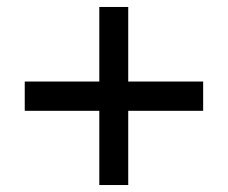

<svg xmlns="http://www.w3.org/2000/svg" viewBox="-20 -531 655 551"><path d="M348 -511V-297H563V-213H348V0H265V-213H51V-297H265V-511Z"/></svg>

Font: Chivo
Style: Regular
Weight: 400
Designer: Hector Gatti
Foundry: Omnibus-Type
Version: Version 1.007;PS 001.007;hotconv 1.0.88;makeotf.lib2.5.64775